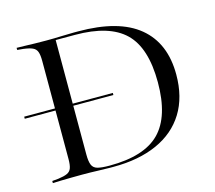

<svg xmlns="http://www.w3.org/2000/svg" viewBox="-86 -677 877 783"><g transform="rotate(-15 352.0 -285.5)"><path d="M2.4 -283.1V-291.9H376.6V-283.1ZM286.3 0Q263.7 0 235.1 -1.2Q206.5 -2.4 169.4 -2.4Q144.4 -2.4 121.8 -2Q99.2 -1.6 80.2 -1.2Q61.3 -0.8 45.2 0V-8.9L71 -11.3Q96 -14.5 109.3 -20.6Q122.6 -26.6 127.4 -39.9Q132.3 -53.2 132.3 -78.2V-492.7Q132.3 -517.7 127.4 -531Q122.6 -544.4 109.3 -550.4Q96 -556.5 71 -559.7L45.2 -562.1V-571Q61.3 -571 80.2 -570.2Q99.2 -569.4 121.8 -569Q144.4 -568.5 169.4 -568.5Q206.5 -568.5 235.1 -569.8Q263.7 -571 286.3 -571H304.8Q475.8 -571 560.9 -500.8Q646 -430.6 646 -297.6Q646 -202.4 604.8 -135.9Q563.7 -69.4 486.3 -34.7Q408.9 0 301.6 0ZM287.9 -8.9Q433.9 -8.9 499.6 -75.4Q565.3 -141.9 565.3 -286.3Q565.3 -432.3 499.2 -496.4Q433.1 -560.5 288.7 -560.5H207.3V-76.6Q207.3 -48.4 213.3 -33.5Q219.4 -18.5 236.3 -13.7Q253.2 -8.9 287.9 -8.9Z"/></g></svg>

Font: Playfair 144pt SemiExpanded Light
Style: Regular
Weight: 300
Width: 6
Designer: Claus Eggers Sørensen
Foundry: Claus Eggers Sørensen
Version: Version 2.203